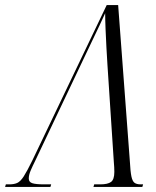

<svg xmlns="http://www.w3.org/2000/svg" viewBox="-67 -734 611 754"><path d="M-47 0 -44 -10H-30Q-12 -10 0.5 -15.5Q13 -21 26 -41Q39 -61 60 -104L352 -714H397L443 -100Q445 -61 449 -41.5Q453 -22 461.5 -16Q470 -10 485 -10H495L492 0H300L303 -10H327Q356 -10 369 -19.5Q382 -29 382 -59Q382 -68 381.5 -77.5Q381 -87 380 -98L355 -479Q353 -509 351 -546.5Q349 -584 347.5 -620.5Q346 -657 346 -682Q335 -657 324 -634.5Q313 -612 298 -580Q283 -548 258 -496L71 -102Q61 -82 53.5 -64.5Q46 -47 46 -33Q46 -19 60 -14.5Q74 -10 106 -10H134L131 0Z"/></svg>

Font: Noto Serif Display ExtraCondensed Light
Style: Italic
Weight: 300
Width: 2
Italic angle: -12°
Designer: Monotype Design Team
Foundry: Monotype Imaging Inc.
Version: Version 2.009